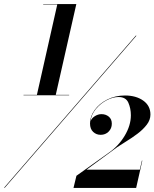

<svg xmlns="http://www.w3.org/2000/svg" viewBox="-37 -826 762 947"><path d="M79 -358H145L245.5 -804H176V-806H339.5L238 -358H304V-356H79ZM632.5 -650H636L-13.5 100H-17ZM634.5 101H325.5L340 41L500 -73Q547.5 -105.5 578 -156.5Q608.5 -207.5 608.5 -257.5Q608.5 -291 596.2 -319.2Q584 -347.5 547.5 -347.5Q519.5 -347.5 489 -331.5Q458.5 -315.5 436 -288.5Q413.5 -261.5 409.5 -228.5Q415 -243 430.8 -253Q446.5 -263 463.5 -263Q484.5 -263 499.5 -250.8Q514.5 -238.5 514.5 -216Q514.5 -192.5 498.8 -176.8Q483 -161 459.5 -161Q438 -161 422.5 -175.5Q407 -190 407 -217Q407 -252 429.8 -283.5Q452.5 -315 491.8 -335Q531 -355 579.5 -355Q634 -355 669.5 -329.8Q705 -304.5 705 -261Q705 -234.5 686.8 -210.8Q668.5 -187 641.2 -166.5Q614 -146 586.5 -129.2Q559 -112.5 541.5 -100.5L389.5 11H652.5L663 -34H665Z"/></svg>

Font: Bodoni* 48pt
Style: Bold Italic
Weight: 700
Italic angle: -13°
Version: Version 2.3